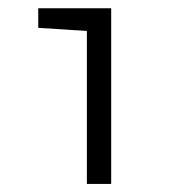

<svg xmlns="http://www.w3.org/2000/svg" viewBox="-20 -458 478 478"><path d="M196.3 -380.9 75.2 -388.7V-437.5H256.8V0H196.3Z"/></svg>

Font: Sudo Light
Style: Regular
Weight: 300
Monospace: yes
Designer: Jens Kutilek
Foundry: Jens Kutilek
Version: Version 0.040